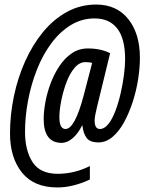

<svg xmlns="http://www.w3.org/2000/svg" viewBox="-20 -741 644 844"><path d="M232 83Q129 83 76.5 17.5Q24 -48 24 -154Q24 -236 41 -317.5Q58 -399 90.5 -471.5Q123 -544 169 -600Q215 -656 274 -688.5Q333 -721 403 -721Q493 -721 544 -657Q595 -593 595 -487Q595 -442 587 -391.5Q579 -341 563 -292Q547 -243 525 -203Q503 -163 474.5 -139Q446 -115 413 -115Q375 -115 360.5 -135Q346 -155 342 -190H341Q324 -155 300 -134Q276 -113 251 -113Q172 -113 172 -218Q172 -251 179.5 -292Q187 -333 202.5 -374.5Q218 -416 241.5 -451Q265 -486 296 -507Q327 -528 366 -528Q396 -528 420.5 -522.5Q445 -517 464 -507L406 -269Q396 -229 396 -211Q396 -174 419 -174Q439 -174 456.5 -196Q474 -218 487.5 -254Q501 -290 510.5 -331.5Q520 -373 525 -412.5Q530 -452 530 -481Q530 -571 495.5 -615.5Q461 -660 396 -660Q339 -660 291 -630.5Q243 -601 205.5 -550.5Q168 -500 142.5 -435.5Q117 -371 103.5 -300Q90 -229 90 -161Q90 -80 123 -28.5Q156 23 234 23Q307 23 375 -11V48Q342 64 305 73.5Q268 83 232 83ZM268 -174Q309 -174 348 -322L385 -464Q374 -468 356 -468Q329 -468 307.5 -442.5Q286 -417 271.5 -377.5Q257 -338 249 -297Q241 -256 241 -226Q241 -174 268 -174Z"/></svg>

Font: Noto Sans ExtraCondensed Medium
Style: Italic
Weight: 500
Width: 2
Italic angle: -12°
Designer: Monotype Design Team
Foundry: Monotype Imaging Inc.
Version: Version 2.013; ttfautohint (v1.8.4.7-5d5b)